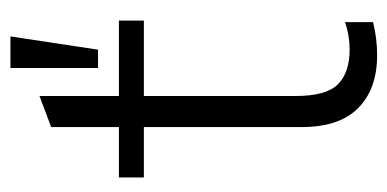

<svg xmlns="http://www.w3.org/2000/svg" viewBox="-212 -542 760 377"><g transform="rotate(-90 168.5 -354.0)"><path d="M285 -714 259 -542H223V-714ZM168 -452V-154Q168 -94 191 -71Q214 -48 259 -48Q287 -48 313 -57V-2Q281 6 248 6Q182 6 144.5 -31Q107 -68 107 -142V-452H8V-501H107V-634L168 -657V-501H316V-452Z"/></g></svg>

Font: Muli Light
Style: Regular
Weight: 300
Designer: Vernon Adams
Foundry: Vernon Adams
Version: Version 2.100